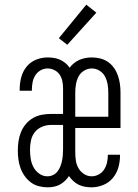

<svg xmlns="http://www.w3.org/2000/svg" viewBox="-20 -787 590 819"><path d="M183 12Q164 12 145 7Q126 2 111 -9.5Q96 -21 85 -36.5Q74 -52 67.5 -70Q61 -88 58.5 -107Q56 -126 56 -145Q56 -165 59 -185Q62 -205 69.5 -223.5Q77 -242 90 -257.5Q103 -273 120 -283Q137 -293 156.5 -297Q176 -301 196 -301H249V-410Q249 -425 246 -440.5Q243 -456 234.5 -468.5Q226 -481 212 -488Q198 -495 183 -495Q167 -495 153 -487Q139 -479 130.5 -465.5Q122 -452 119 -436Q116 -420 116 -405V-400H64V-407Q64 -432 70.5 -457Q77 -482 93 -502Q109 -522 133 -532Q157 -542 183 -542Q196 -542 209.5 -540Q223 -538 235.5 -532.5Q248 -527 259 -518Q270 -509 277 -498Q285 -509 295.5 -517.5Q306 -526 318.5 -531.5Q331 -537 344.5 -539.5Q358 -542 372 -542Q390 -542 408 -537.5Q426 -533 441 -522.5Q456 -512 466.5 -497Q477 -482 483 -464.5Q489 -447 491.5 -429Q494 -411 494 -392V-241H301V-138Q301 -120 303.5 -102.5Q306 -85 314.5 -70Q323 -55 338 -45Q353 -35 371 -35Q387 -35 401.5 -43Q416 -51 424.5 -64.5Q433 -78 436.5 -93.5Q440 -109 440 -125V-127H492V-124Q492 -98 485 -73Q478 -48 461.5 -28Q445 -8 420.5 2Q396 12 371 12Q356 12 342 9.5Q328 7 315.5 1Q303 -5 292.5 -15Q282 -25 274 -36Q267 -25 257 -15.5Q247 -6 235 0.5Q223 7 209.5 9.5Q196 12 183 12ZM301 -289H442V-392Q442 -410 439 -427.5Q436 -445 428 -460.5Q420 -476 404.5 -485.5Q389 -495 372 -495Q354 -495 338.5 -485.5Q323 -476 315 -460.5Q307 -445 304 -427.5Q301 -410 301 -392ZM182 -35Q195 -35 206.5 -40.5Q218 -46 225.5 -56Q233 -66 237.5 -77.5Q242 -89 244.5 -101Q247 -113 248 -125.5Q249 -138 249 -151V-254H196Q177 -254 158.5 -246Q140 -238 128 -222.5Q116 -207 112 -187.5Q108 -168 108 -148Q108 -129 111 -110Q114 -91 122.5 -74.5Q131 -58 147 -46.5Q163 -35 182 -35ZM267 -596 231 -624 348 -767 391 -733Z"/></svg>

Font: Lode Dark Term
Style: Regular
Weight: 400
Monospace: yes
Designer: Belleve Invis
Foundry: Belleve Invis
Version: Version 29.2.0